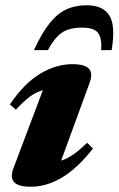

<svg xmlns="http://www.w3.org/2000/svg" viewBox="-20 -695 451 730"><path d="M31.5 -56.5 143 -352Q117 -345 93 -327Q69 -309 40.5 -278L17.5 -298Q72.5 -379 133.2 -415Q194 -451 254.5 -451Q302.5 -451 318.2 -433.8Q334 -416.5 320.5 -379.5L212.5 -84.5Q237 -92 260 -108.5Q283 -125 311.5 -152L333.5 -130.5Q275 -55.5 216 -20.2Q157 15 97.5 15Q49.5 15 33.5 -2.5Q17.5 -20 31.5 -56.5ZM292.5 -590Q243 -590 215 -570.5Q187 -551 162 -504.5H109Q139 -569.5 168.5 -606.5Q198 -643.5 232 -659.2Q266 -675 309 -675Q371.5 -675 395.8 -636.2Q420 -597.5 404.5 -504.5H364.5Q368 -550.5 352.5 -570.2Q337 -590 292.5 -590Z"/></svg>

Font: Newsreader Text ExtraBold
Style: Italic
Weight: 800
Italic angle: -17°
Designer: Hugues Gentile
Foundry: Production Type
Version: Version 1.001